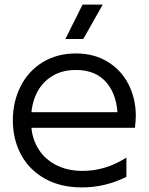

<svg xmlns="http://www.w3.org/2000/svg" viewBox="-20 -805 648 837"><path d="M36 -280Q36 -362 70 -429Q104 -496 166.5 -534Q229 -572 311 -572Q391 -572 450.5 -535Q510 -498 541 -436Q572 -374 572 -300Q572 -276 568 -248H80V-316H517L493 -290Q493 -386 446 -443Q399 -500 311 -500Q250 -500 205.5 -472Q161 -444 138.5 -396Q116 -348 116 -290V-270Q116 -212 142.5 -164Q169 -116 220 -88Q271 -60 341 -60Q440 -60 531 -118V-34Q439 12 337 12Q244 12 176 -26Q108 -64 72 -130.5Q36 -197 36 -280ZM265 -635 340 -785H428L343 -635Z"/></svg>

Font: TASA Explorer VF
Style: Regular
Weight: 400
Designer: Weizhong Zhang
Foundry: Local Remote
Version: Version 1.000;Glyphs 3.2 (3192)